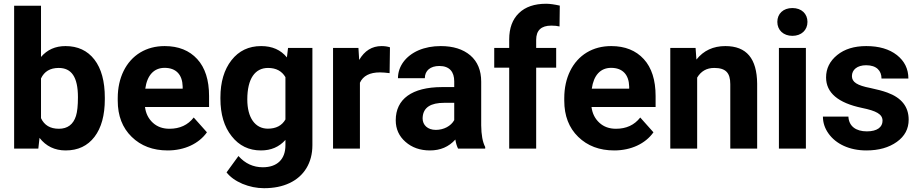

<svg xmlns="http://www.w3.org/2000/svg" viewBox="-20 -780 4827 1008"><path d="M530.3 -267.1C530.3 -353 512.2 -419.9 475.6 -467.3C439 -514.6 388.2 -538.1 323.7 -538.1C270.5 -538.1 228 -519 195.3 -481V-750H54.2V0H181.2L187.5 -56.2C221.7 -12.2 267.6 9.8 324.7 9.8C389.6 9.8 439.9 -14.2 476.1 -61.5C512.2 -108.9 530.3 -174.8 530.3 -259.3ZM389.2 -269.5C389.2 -225.6 385.7 -192.9 378.9 -171.4C364.7 -126.5 334.5 -104 289.1 -104C243.7 -104 212.4 -122.6 195.3 -159.7V-368.2C212.4 -404.8 243.2 -423.3 288.1 -423.3C355 -423.3 389.2 -376.5 389.2 -269.5Z M860.4 9.8C948.2 9.8 1023.9 -25.4 1066.4 -85.4L997.1 -163.1C966.3 -123.5 923.8 -104 869.6 -104C834.5 -104 805.7 -114.3 782.7 -135.3C759.8 -156.2 745.6 -183.6 741.2 -218.3H1077.6V-275.9C1077.6 -359.4 1057.1 -424.3 1015.6 -469.7C974.1 -515.1 917 -538.1 844.7 -538.1C796.4 -538.1 753.9 -526.9 716.3 -504.4C641.1 -459 598.1 -371.1 598.1 -265.1V-251.5C598.1 -172.4 622.6 -108.9 671.4 -61.5C719.7 -14.2 782.7 9.8 860.4 9.8ZM844.2 -423.8C904.3 -423.8 937.5 -388.2 939 -325.7V-314.5H742.7C752.4 -384.8 788.1 -423.8 844.2 -423.8Z M1137.2 -262.2C1137.2 -180.2 1156.7 -114.3 1196.3 -64.9C1235.4 -15.1 1286.6 9.8 1350.1 9.8C1403.3 9.8 1445.8 -8.8 1478.5 -45.4V-17.1C1478.5 56.6 1434.6 98.1 1359.9 98.1C1309.6 98.1 1267.1 78.6 1231.9 39.1L1169.4 125C1188.5 149.4 1216.3 169.4 1252.9 185.1C1289.6 200.2 1327.6 208 1366.2 208C1417.5 208 1461.9 199.2 1500 181.2C1576.2 145.5 1620.1 74.7 1620.1 -17.6V-528.3H1492.2L1486.3 -478.5C1454.1 -518.1 1409.2 -538.1 1351.1 -538.1C1285.6 -538.1 1233.9 -513.2 1195.3 -463.9C1156.7 -414.6 1137.2 -349.1 1137.2 -268.1ZM1278.3 -257.8C1278.3 -367.7 1319.3 -423.3 1387.2 -423.3C1429.2 -423.3 1459.5 -407.2 1478.5 -375V-152.8C1460 -120.6 1429.2 -104.5 1386.2 -104.5C1319.3 -104.5 1278.3 -162.1 1278.3 -257.8Z M2027.3 -531.7C2013.7 -536.1 1999 -538.1 1983.4 -538.1C1933.1 -538.1 1894 -513.7 1865.7 -465.3L1861.8 -528.3H1728.5V0H1869.6V-345.7C1886.2 -381.8 1921.4 -399.9 1974.6 -399.9C1989.3 -399.9 2006.3 -398.4 2025.4 -396Z M2527.3 0V-8.3C2513.7 -34.2 2506.8 -71.8 2506.3 -122.1V-351.1C2506.3 -410.2 2487.3 -456.5 2449.2 -489.3C2410.6 -522 2358.9 -538.1 2293.9 -538.1C2251 -538.1 2212.4 -530.8 2177.7 -516.1C2108.9 -486.3 2069.3 -430.7 2069.3 -369.6H2210.4C2210.4 -409.2 2239.3 -433.6 2286.6 -433.6C2340.8 -433.6 2364.7 -401.9 2364.7 -353V-322.8H2299.8C2143.1 -322.3 2057.6 -260.3 2057.6 -148.4C2057.6 -103 2074.7 -64.9 2108.9 -35.2C2142.6 -5.4 2185.5 9.8 2237.3 9.8C2292 9.8 2336.4 -9.3 2370.6 -47.4C2373.5 -28.3 2378.4 -12.7 2384.8 0ZM2268.1 -98.1C2225.1 -98.1 2198.7 -123.5 2198.7 -158.7L2199.2 -167C2203.6 -215.8 2241.2 -240.2 2312 -240.2H2364.7V-149.4C2347.7 -118.2 2309.6 -98.1 2268.1 -98.1Z M2794.9 0V-424.8H2899.9V-528.3H2794.9V-570.8C2794.9 -620.6 2821.3 -645.5 2874.5 -645.5C2891.6 -645.5 2905.8 -644 2917.5 -641.1L2918.9 -750.5C2890.6 -756.8 2866.7 -760.3 2847.2 -760.3C2786.1 -760.3 2738.3 -744.1 2704.6 -711.4C2670.4 -678.7 2653.3 -632.3 2653.3 -573.2V-528.3H2574.7V-424.8H2653.3V0Z M3204.6 9.8C3292.5 9.8 3368.2 -25.4 3410.6 -85.4L3341.3 -163.1C3310.5 -123.5 3268.1 -104 3213.9 -104C3178.7 -104 3149.9 -114.3 3127 -135.3C3104 -156.2 3089.8 -183.6 3085.4 -218.3H3421.9V-275.9C3421.9 -359.4 3401.4 -424.3 3359.9 -469.7C3318.4 -515.1 3261.2 -538.1 3189 -538.1C3140.6 -538.1 3098.1 -526.9 3060.5 -504.4C2985.4 -459 2942.4 -371.1 2942.4 -265.1V-251.5C2942.4 -172.4 2966.8 -108.9 3015.6 -61.5C3064 -14.2 3127 9.8 3204.6 9.8ZM3188.5 -423.8C3248.5 -423.8 3281.7 -388.2 3283.2 -325.7V-314.5H3086.9C3096.7 -384.8 3132.3 -423.8 3188.5 -423.8Z M3499 -528.3V0H3640.1V-372.6C3660.2 -406.2 3689.9 -423.3 3729.5 -423.3C3790 -423.3 3814 -397.9 3814 -337.9V0H3955.1V-341.3C3953.6 -472.2 3899.9 -538.1 3788.1 -538.1C3724.6 -538.1 3673.8 -514.6 3636.2 -467.3L3631.8 -528.3Z M4210.9 -528.3H4069.3V0H4210.9ZM4061 -665C4061 -622.1 4092.8 -591.8 4140.1 -591.8C4187.5 -591.8 4219.2 -622.1 4219.2 -665C4219.2 -707.5 4188.5 -737.8 4140.1 -737.8C4091.3 -737.8 4061 -707.5 4061 -665Z M4613.3 -146C4613.3 -112.8 4585.4 -90.3 4531.2 -90.3C4473.1 -90.3 4436.5 -117.7 4434.1 -168H4300.3C4300.3 -136.2 4310.1 -106.4 4329.6 -79.1C4368.7 -23.9 4439.9 9.8 4528.3 9.8C4593.8 9.8 4647 -5.4 4688.5 -35.2C4730 -64.9 4750.5 -103.5 4750.5 -151.9C4750.5 -219.2 4713.4 -266.6 4638.7 -293.9C4614.7 -302.7 4585 -310.5 4549.8 -317.9C4479.5 -331.5 4452.6 -349.1 4452.6 -380.4C4452.6 -413.6 4480 -437.5 4527.3 -437.5C4582.5 -437.5 4607.9 -408.2 4607.9 -367.7H4749C4749 -418 4729 -459 4689 -490.7C4648.4 -522.5 4594.7 -538.1 4527.8 -538.1C4464.8 -538.1 4414.1 -522.5 4375.5 -491.2C4336.4 -459.5 4316.9 -420.4 4316.9 -373.5C4316.9 -293 4379.9 -239.7 4505.4 -213.4C4581.1 -197.8 4613.3 -180.7 4613.3 -146Z"/></svg>

Font: Shabnam
Style: Bold
Weight: 700
Foundry: DejaVu fonts team - Redesigned by Saber Rastikerdar - Based on Vazir font
Version: Version 5.0.1